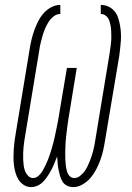

<svg xmlns="http://www.w3.org/2000/svg" viewBox="-20 -755 540 783"><path d="M279 8Q265 8 253 2Q241 -4 234.5 -15Q228 -26 224.5 -38.5Q221 -51 218.5 -64Q216 -77 215 -90.5Q214 -104 213 -117Q208 -104 202.5 -90.5Q197 -77 190.5 -64.5Q184 -52 176 -39.5Q168 -27 158 -16Q148 -5 134.5 1.5Q121 8 107 8Q91 8 77.5 -0.5Q64 -9 56 -21.5Q48 -34 43.5 -49.5Q39 -65 37 -80.5Q35 -96 35 -112Q35 -128 36 -144.5Q37 -161 39 -177.5Q41 -194 44 -210L101 -555Q104 -574 108.5 -593Q113 -612 119.5 -630.5Q126 -649 135 -667Q144 -685 157.5 -700.5Q171 -716 189 -725.5Q207 -735 226 -735V-698Q211 -698 198.5 -688Q186 -678 177.5 -664.5Q169 -651 163 -636.5Q157 -622 153 -607.5Q149 -593 145.5 -578.5Q142 -564 140 -549L83 -204Q81 -192 79 -179.5Q77 -167 76 -154.5Q75 -142 74.5 -129.5Q74 -117 74.5 -105Q75 -93 76.5 -81Q78 -69 82 -58Q86 -47 94.5 -38Q103 -29 115 -29Q127 -29 137 -38Q147 -47 153.5 -58Q160 -69 165.5 -80.5Q171 -92 175.5 -103.5Q180 -115 184 -127Q188 -139 191.5 -151Q195 -163 198 -174.5Q201 -186 203.5 -198Q206 -210 208.5 -222Q211 -234 213.5 -246Q216 -258 218 -270Q220 -282 222 -294L253 -478H293L263 -294Q261 -282 259 -270Q257 -258 255.5 -246Q254 -234 252.5 -222Q251 -210 249.5 -198Q248 -186 247.5 -174Q247 -162 246.5 -150Q246 -138 246 -126.5Q246 -115 246.5 -103Q247 -91 248.5 -79.5Q250 -68 253 -57Q256 -46 263.5 -37.5Q271 -29 283 -29Q295 -29 305 -36.5Q315 -44 322.5 -53.5Q330 -63 335.5 -74Q341 -85 345.5 -96Q350 -107 353.5 -118Q357 -129 360 -140Q363 -151 365 -162.5Q367 -174 369 -186L426 -531Q428 -543 429.5 -555Q431 -567 432.5 -579Q434 -591 434 -603Q434 -615 433.5 -627Q433 -639 431 -650.5Q429 -662 425 -672.5Q421 -683 412 -690.5Q403 -698 391 -698V-735Q407 -735 421.5 -728.5Q436 -722 446 -710.5Q456 -699 461 -684.5Q466 -670 469 -654Q472 -638 473 -622Q474 -606 473 -590Q472 -574 470 -557.5Q468 -541 466 -525L408 -180Q405 -160 400.5 -140.5Q396 -121 389 -102Q382 -83 372.5 -64.5Q363 -46 349.5 -30Q336 -14 317 -3Q298 8 279 8Z"/></svg>

Font: Iosevka Curly XLtObl
Style: Regular
Weight: 200
Italic angle: -9°
Monospace: yes
Designer: Belleve Invis
Foundry: Belleve Invis
Version: Version 11.1.0; ttfautohint (v1.8.3)